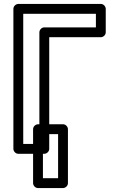

<svg xmlns="http://www.w3.org/2000/svg" viewBox="-20 -756 582 975"><path d="M467 -617H205C190 -617 180 -603 180 -592V-25H98V-686H467ZM492 -567C503 -567 517 -577 517 -592V-711C517 -722 507 -736 492 -736H73C62 -736 48 -726 48 -711V0C48 11 58 25 73 25H205C216 25 230 15 230 0V-567ZM275 149H198V-75H275ZM300 199C311 199 325 189 325 174V-100C325 -111 315 -125 300 -125H173C162 -125 148 -115 148 -100V174C148 185 158 199 173 199Z"/></svg>

Font: Asimov
Style: NarOu
Weight: 500
Designer: Google
Version: Version 2.000980; 2014